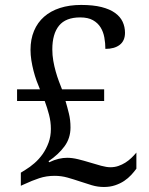

<svg xmlns="http://www.w3.org/2000/svg" viewBox="-20 -744 599 774"><path d="M244.1 -336.9Q251.5 -312 257.8 -286.1Q264.2 -260.3 264.2 -230Q264.2 -187 240 -154.1Q215.8 -121.1 175.8 -94.2L178.2 -89.8Q198.7 -99.6 216.6 -103.8Q234.4 -107.9 251 -107.9Q271 -107.9 294.9 -102.1Q318.8 -96.2 342.5 -88.9Q366.2 -81.5 387.9 -75.7Q409.7 -69.8 424.8 -69.8Q442.4 -69.8 457.3 -75Q472.2 -80.1 485.4 -88.4Q498.5 -96.7 509.5 -107.2Q520.5 -117.7 529.8 -128.9V-64Q521 -51.8 508.8 -38.6Q496.6 -25.4 480.5 -14.6Q464.4 -3.9 444.1 2.9Q423.8 9.8 398.9 9.8Q374 9.8 350.1 2.7Q326.2 -4.4 301.8 -12.7Q277.3 -21 252.2 -28.1Q227.1 -35.2 200.2 -35.2Q167 -35.2 138.2 -25.6Q109.4 -16.1 77.1 -1L64 4.9V-47.9L82 -59.1Q100.6 -70.3 118.9 -86.2Q137.2 -102.1 151.9 -122.8Q166.5 -143.6 175.8 -168.9Q185.1 -194.3 185.1 -224.1Q185.1 -253.4 177.7 -281.5Q170.4 -309.6 160.2 -336.9H48.8V-383.8H141.1Q134.3 -399.4 127.4 -418.5Q120.6 -437.5 115.2 -458.3Q109.9 -479 106.4 -500.7Q103 -522.5 103 -543Q103 -585.9 117.2 -619.6Q131.3 -653.3 157.7 -676.5Q184.1 -699.7 221.9 -711.9Q259.8 -724.1 307.1 -724.1Q355.5 -724.1 389.2 -715.6Q422.9 -707 443.8 -691.9Q464.8 -676.8 474.4 -656.2Q483.9 -635.7 483.9 -611.8Q483.9 -579.6 462.6 -563.2Q441.4 -546.9 404.8 -546.9Q404.8 -570.3 400.6 -593Q396.5 -615.7 385.5 -633.5Q374.5 -651.4 354.7 -662.6Q335 -673.8 303.2 -673.8Q245.1 -673.8 218 -640.6Q190.9 -607.4 190.9 -544.9Q190.9 -521.5 194.8 -499Q198.7 -476.6 204.6 -455.8Q210.4 -435.1 217.3 -416.7Q224.1 -398.4 230 -383.8H399.9V-336.9Z"/></svg>

Font: Droid Serif
Style: Regular
Weight: 400
Version: Version 1.00 build 112